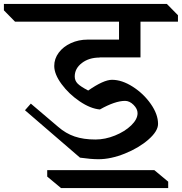

<svg xmlns="http://www.w3.org/2000/svg" viewBox="-122 -806 932 984"><path d="M261 -414Q261 -393 275.5 -378Q290 -363 330 -342Q409 -397 452 -397Q503 -397 558.5 -361.5Q614 -326 651 -273Q688 -220 688 -171Q688 -134 639 -91Q590 -48 518 -19Q446 10 383 10Q344 10 288 2L6 -241L36 -275L176 -156Q215 -122 260.5 -106.5Q306 -91 367 -91Q417 -91 467.5 -111.5Q518 -132 550.5 -163.5Q583 -195 583 -226Q583 -248 562.5 -268.5Q542 -289 519 -289Q468 -289 390 -245Q342 -249 286.5 -286.5Q231 -324 193.5 -375Q156 -426 156 -468Q156 -505 179 -536Q202 -567 241.5 -585Q281 -603 327 -603H488V-695H-45L-102 -753V-786H733L790 -728V-695H598V-512H389L388 -511Q334 -511 297.5 -483Q261 -455 261 -414ZM740 158H191L120 99V66H669L740 125Z"/></svg>

Font: Inknut Antiqua Light
Style: Regular
Weight: 300
Designer: Claus Eggers Sørensen
Foundry: Claus Eggers Sørensen
Version: Version 1.003; ttfautohint (v1.8.2) -l 8 -r 50 -G 200 -x 14 